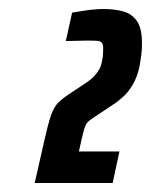

<svg xmlns="http://www.w3.org/2000/svg" viewBox="-20 -826 335 426"><path d="M57 -420 72 -486Q80 -522 85.5 -544Q91 -566 96.5 -578.5Q102 -591 109.5 -598.5Q117 -606 127 -613L175 -645Q182 -650 188 -656Q194 -662 199.5 -671Q205 -680 207 -694Q208 -699 208.5 -705.5Q209 -712 209 -719Q209 -728 205.5 -731.5Q202 -735 195 -735.5Q188 -736 175 -736Q166 -736 153 -735.5Q140 -735 126 -735L140 -798Q151 -800 171.5 -803Q192 -806 210 -806Q235 -806 254 -800.5Q273 -795 284 -779Q295 -763 295 -730Q295 -716 293.5 -704Q292 -692 290 -681Q285 -656 275 -639Q265 -622 254.5 -612.5Q244 -603 237 -598L192 -568Q176 -558 172 -552Q168 -546 163 -525L155 -490H245L230 -420Z"/></svg>

Font: Saira UltraCondensed Black
Style: Italic
Weight: 900
Width: 1
Italic angle: -12°
Designer: Hector Gatti with collaboration of the Omnibus-Type team
Foundry: Omnibus-Type
Version: Version 1.101